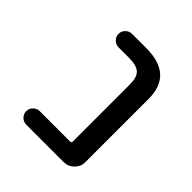

<svg xmlns="http://www.w3.org/2000/svg" viewBox="-152 -647 727 727"><g transform="rotate(45 211.0 -284.0)"><path d="M271.5 -407.2Q271.5 -444.3 254.9 -459.5Q238.3 -474.6 197.3 -474.6H141.6Q127 -474.6 116.2 -485.4Q105.5 -496.1 105.5 -510.7Q105.5 -525.4 116.2 -536.1Q127 -546.9 141.6 -546.9H217.8Q360.4 -546.9 360.4 -417V-78.1Q360.4 -54.7 343.3 -37.6Q326.2 -20.5 302.7 -20.5H101.6Q86.9 -20.5 76.2 -31.2Q65.4 -42 65.4 -56.6Q65.4 -71.3 76.2 -82Q86.9 -92.8 101.6 -92.8H263.7Q271.5 -92.8 271.5 -99.6Z"/></g></svg>

Font: Gen Jyuu Gothic P Regular
Style: Regular
Weight: 400
Designer: [Source Han Sans]
Ryoko NISHIZUKA  (kana & ideographs); Paul D. Hunt (Latin, Greek & Cyrillic); Wenlong ZHANG  (bopomofo
Version: Version 1.002.20150607